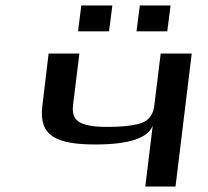

<svg xmlns="http://www.w3.org/2000/svg" viewBox="-20 -679 756 699"><path d="M327 -153C449 -153 519 -176 536 -222L509 0H619L678 -484H565L542 -297C539 -266 525 -245 502 -234C477 -223 433 -217 367 -217C339 -217 315 -219 297 -224C255 -233 241 -256 246 -297L269 -484H157L134 -292C121 -186 183 -153 327 -153ZM377 -565 389 -659H276L264 -565ZM589 -565 601 -659H489L477 -565Z"/></svg>

Font: Gamestation Extended
Style: Italic
Weight: 400
Width: 7
Designer: Jonas Hecksher
Foundry: Jonas Hecksher, Playtypeª, e-types AS
Version: Version 1.003